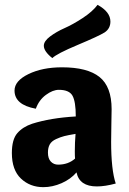

<svg xmlns="http://www.w3.org/2000/svg" viewBox="-20 -763 534 793"><path d="M128 -314Q40 -330 40 -389Q40 -429 97.5 -457Q155 -485 236 -485Q341 -485 391 -445Q441 -405 441 -312Q441 -304 440 -253Q439 -202 439 -177Q439 -62 458 -5Q414 7 380 7Q308 7 296 -51Q272 -23 234.5 -6.5Q197 10 159 10Q104 10 66.5 -25.5Q29 -61 29 -131Q29 -187 51.5 -213Q74 -239 113 -252Q189 -276 293 -282Q293 -343 279.5 -367.5Q266 -392 223 -392Q198 -392 169.5 -371Q141 -350 128 -314ZM292 -210Q262 -205 246 -201Q230 -197 211.5 -188.5Q193 -180 185.5 -166.5Q178 -153 178 -133Q178 -108 190 -95.5Q202 -83 220 -83Q262 -83 290 -108Q289 -117 289 -138Q289 -174 292 -210ZM412 -629Q388 -614 301 -577.5Q214 -541 196 -523Q161 -551 161 -574Q161 -593 187 -612.5Q213 -632 247 -647Q281 -662 321.5 -688.5Q362 -715 383 -743Q436 -714 436 -674Q436 -645 412 -629Z"/></svg>

Font: Overlock
Style: Black
Weight: 900
Designer: Dario Muhafara
Foundry: Dario Manuel Muhafara
Version: Version 1.001